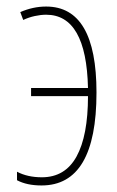

<svg xmlns="http://www.w3.org/2000/svg" viewBox="-20 -557 357 587"><path d="M107 10Q62 10 32 -6V-32Q64 -15 108 -15Q179 -15 214 -78.5Q249 -142 249 -263H75V-288H249Q244 -512 121 -512Q105 -512 86.5 -508Q68 -504 51 -496L42 -520Q81 -537 121 -537Q275 -537 275 -274Q275 10 107 10Z"/></svg>

Font: Noto Sans ExtraCondensed Thin
Style: Regular
Weight: 100
Width: 2
Designer: Monotype Design Team
Foundry: Monotype Imaging Inc.
Version: Version 2.013; ttfautohint (v1.8.4.7-5d5b)